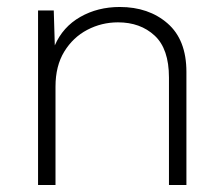

<svg xmlns="http://www.w3.org/2000/svg" viewBox="-20 -530 638 550"><path d="M89 0V-500H134L137 -400Q160 -453 210 -481.5Q260 -510 323 -510Q406 -510 460 -463Q514 -416 514 -324V0H464V-308Q464 -390 423 -428Q382 -466 318 -466Q271 -466 230 -444.5Q189 -423 164 -382Q139 -341 139 -282V0Z"/></svg>

Font: Work Sans Light
Style: Regular
Weight: 300
Designer: Wei Huang
Foundry: Wei Huang
Version: Version 2.012; ttfautohint (v1.8.3)